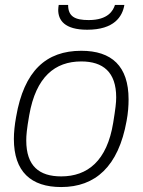

<svg xmlns="http://www.w3.org/2000/svg" viewBox="-20 -743 576 775"><path d="M332 -623C441 -623 474 -676 482 -723H444C437 -701 417 -662 338 -662C283 -662 255 -676 255 -723H217C216 -716 215 -710 215 -703C215 -662 240 -623 332 -623ZM227 12C365 12 458 -71 491 -255C497 -287 499 -316 499 -342C499 -476 431 -538 308 -538C167 -538 77 -458 45 -271C39 -238 36 -208 36 -182C36 -50 105 12 227 12ZM227 -31C138 -31 86 -73 86 -176C86 -197 88 -221 98 -278C125 -433 202 -495 308 -495C396 -495 449 -452 449 -350C449 -328 446 -304 437 -248C412 -93 333 -31 227 -31Z"/></svg>

Font: Archivo Thin
Style: Italic
Weight: 100
Italic angle: -10°
Designer: Hector Gatti
Foundry: Omnibus-Type
Version: Version 2.001